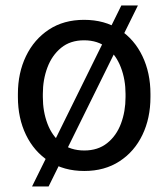

<svg xmlns="http://www.w3.org/2000/svg" viewBox="-20 -610 607 696"><path d="M480 -590.3 156.2 65.9H96.2L419.9 -590.3ZM44.9 -258.3V-269.5Q44.9 -345.7 74.2 -406.5Q103.5 -467.3 157.2 -502.7Q210.9 -538.1 284.7 -538.1Q359.4 -538.1 413.3 -502.7Q467.3 -467.3 496.3 -406.5Q525.4 -345.7 525.4 -269.5V-258.3Q525.4 -181.6 496.3 -121.1Q467.3 -60.5 413.3 -25.4Q359.4 9.8 285.6 9.8Q211.4 9.8 157.5 -25.4Q103.5 -60.5 74.2 -121.1Q44.9 -181.6 44.9 -258.3ZM135.3 -269.5V-258.3Q135.3 -206.1 151.9 -161.9Q168.5 -117.7 201.9 -91.1Q235.4 -64.5 285.6 -64.5Q335 -64.5 368.4 -91.1Q401.9 -117.7 418.5 -161.9Q435.1 -206.1 435.1 -258.3V-269.5Q435.1 -321.3 418.2 -365.5Q401.4 -409.7 368.2 -436.8Q335 -463.9 284.7 -463.9Q234.9 -463.9 201.7 -436.8Q168.5 -409.7 151.9 -365.5Q135.3 -321.3 135.3 -269.5Z"/></svg>

Font: RobotoDEMO
Style: Regular
Weight: 400
Designer: Christian Robertson
Foundry: Google
Version: Version 2.136